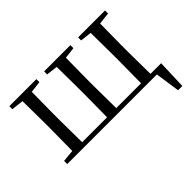

<svg xmlns="http://www.w3.org/2000/svg" viewBox="-130 -780 1210 1210"><g transform="rotate(-45 475.0 -175.5)"><path d="M43 0H842L866 165H904L911 -31H816L814 -229V-288L816 -480L896 -489V-516H656V-489L732 -480L734 -288V-229L732 -31H511L509 -229V-288L511 -480L587 -489V-516H353V-489L429 -480L431 -288V-229L429 -31H207L205 -229V-288L207 -480L284 -489V-516H43V-489L124 -480L126 -288V-229L124 -36L43 -28Z"/></g></svg>

Font: Noto Serif CJK KR
Style: Regular
Weight: 400
Designer: Ryoko NISHIZUKA 西塚涼子 (kana & ideographs); Frank Grießhammer (Latin, Greek & Cyrillic); Wenlong ZHANG 张文龙 (bopomofo); San
Foundry: Adobe
Version: Version 2.001;hotconv 1.1.0;makeotfexe 2.6.0